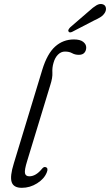

<svg xmlns="http://www.w3.org/2000/svg" viewBox="-20 -913 540 942"><path d="M342.5 -719.5Q373 -719.5 388 -707.8Q403 -696 403 -680Q403 -664.5 394 -654.2Q385 -644 367 -644Q348 -644 334 -652Q320 -660 298.5 -660Q279.5 -660 264.5 -645Q249.5 -630 242.5 -604.5Q235.5 -581 237 -556.5Q238.5 -532 227 -496.5L113.5 -124Q99.5 -79 102.5 -63.5Q105.5 -48 124 -48Q156.5 -48 187 -86Q195.5 -96 204 -93Q218.5 -88.5 209.5 -67Q197 -35.5 162 -13.5Q127 8.5 87 8.5Q46.5 8.5 37.2 -19.8Q28 -48 48 -112L187.5 -571Q211.5 -649.5 250.5 -684.5Q289.5 -719.5 342.5 -719.5ZM416 -858Q437 -877.5 453.2 -887Q469.5 -896.5 484 -892Q496.5 -888 499.2 -876Q502 -864 495 -851.5Q487 -838 474.2 -829.8Q461.5 -821.5 442.5 -813L333.5 -756.5Q320.5 -750.5 316 -759Q313.5 -763.5 316.8 -769Q320 -774.5 325 -779.5Z"/></svg>

Font: Fraunces 72pt S100 Light
Style: Italic
Weight: 300
Italic angle: -16°
Version: Version 1.000; ttfautohint (v1.8.3)